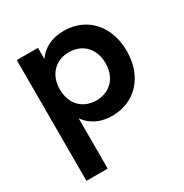

<svg xmlns="http://www.w3.org/2000/svg" viewBox="-173 -645 975 1019"><g transform="rotate(-30 315.0 -135.0)"><path d="M195 -500H65V240H195V-68C229 -20 282 10 358 10C497 10 595 -94 595 -250C595 -406 497 -510 358 -510C282 -510 229 -480 195 -432ZM325 -103C241 -103 185 -162 185 -250C185 -339 241 -398 325 -398C409 -398 465 -339 465 -250C465 -162 409 -103 325 -103Z"/></g></svg>

Font: Goli SemiBold
Style: Regular
Weight: 600
Designer: jaikishan Patel
Foundry: MagicType
Version: Version 1.000;Glyphs 3.2 (3242)